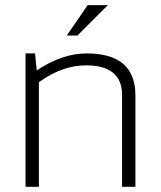

<svg xmlns="http://www.w3.org/2000/svg" viewBox="-20 -718 619 738"><path d="M78.1 0V-512.7H114.7L121.1 -447.3Q219.2 -512.7 313.5 -512.7Q500.5 -512.7 500.5 -351.1V0H449.2V-352.5Q449.2 -466.8 311 -466.8Q218.8 -466.8 129.4 -401.9V0ZM316.9 -698.2H394.5L277.8 -581.5H236.8Z"/></svg>

Font: Sansation Light
Style: Light
Weight: 300
Designer: Bernd Montag
Version: Version 1.301